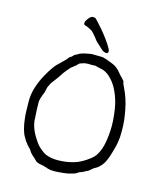

<svg xmlns="http://www.w3.org/2000/svg" viewBox="-132 -998 931 1108"><g transform="rotate(15 333.5 -444.0)"><path d="M245.1 -852.5Q245.1 -852.5 245.1 -856.4Q244.1 -866.2 257.8 -883.8Q271.5 -902.3 285.2 -903.3Q288.1 -903.3 289.1 -902.3Q291 -902.3 293.9 -902.3Q299.8 -903.3 322.3 -877Q342.8 -854.5 365.2 -827.1Q387.7 -798.8 404.8 -772.5Q421.9 -746.1 422.9 -737.3Q423.8 -722.7 414.1 -721.7Q397.5 -720.7 381.8 -735.4Q365.2 -750 345.7 -768.6Q335.9 -777.3 328.1 -790Q327.1 -792 311.5 -809.6Q302.7 -820.3 293.9 -826.2Q285.2 -831.1 273.4 -836.9Q266.6 -840.8 257.8 -842.8Q246.1 -845.7 245.1 -852.5ZM258.8 9.8Q255.9 7.8 227.5 0Q215.8 -2.9 210.9 -2.9Q188.5 -7.8 181.6 -15.6Q174.8 -23.4 153.3 -42Q146.5 -48.8 140.6 -55.7Q130.9 -70.3 130.9 -71.3Q126 -77.1 120.1 -82Q109.4 -92.8 108.4 -94.7Q106.4 -98.6 103.5 -102.5Q99.6 -106.4 96.7 -110.4Q90.8 -119.1 89.8 -123Q89.8 -123 84 -131.8Q73.2 -150.4 66.4 -176.8Q59.6 -203.1 56.6 -231.4Q52.7 -260.7 52.7 -289.1Q51.8 -318.4 51.8 -339.8Q51.8 -380.9 65.4 -423.8Q79.1 -465.8 101.6 -505.9Q134.8 -563.5 152.3 -580.1Q201.2 -626 210 -639.6Q211.9 -643.6 216.8 -645.5Q222.7 -648.4 225.6 -651.4Q229.5 -655.3 232.4 -658.2Q235.4 -662.1 239.3 -664.1Q241.2 -665 243.2 -666Q245.1 -667 247.1 -668.9Q249 -669.9 252 -669.9Q253.9 -670.9 255.9 -672.9Q264.6 -680.7 298.8 -688.5Q327.1 -695.3 344.7 -694.3Q393.6 -694.3 398.4 -693.4Q414.1 -690.4 443.4 -678.7Q469.7 -668.9 477.5 -664.1Q499 -649.4 513.7 -630.9Q523.4 -618.2 533.2 -609.4Q543 -599.6 550.8 -588.9V-587.9Q550.8 -581.1 552.7 -578.1Q556.6 -569.3 556.6 -568.4L561.5 -558.6Q563.5 -555.7 563.5 -553.7Q590.8 -498 602.5 -434.6Q616.2 -367.2 615.2 -310.5Q614.3 -272.5 614.3 -272.5Q614.3 -269.5 609.4 -236.3Q606.4 -216.8 600.6 -199.2Q595.7 -182.6 590.8 -165Q580.1 -128.9 565.4 -105.5Q544.9 -75.2 519.5 -63.5Q514.6 -61.5 511.7 -58.6Q508.8 -55.7 504.9 -52.7Q500 -47.9 492.2 -42Q489.3 -40 484.4 -37.1Q475.6 -34.2 472.7 -32.2Q467.8 -27.3 460.9 -25.4Q454.1 -21.5 449.2 -20.5Q439.5 -17.6 432.1 -12.2Q424.8 -6.8 415 -2.9Q404.3 1 387.7 4.9Q371.1 8.8 353.5 10.7Q336.9 12.7 321.3 13.7Q305.7 14.6 294.9 14.6Q272.5 14.6 258.8 9.8ZM116.2 -380.9Q113.3 -375 111.3 -366.2Q108.4 -352.5 108.4 -351.6Q108.4 -327.1 109.4 -302.7Q111.3 -278.3 112.3 -253.9Q112.3 -224.6 123 -195.3Q133.8 -166 151.4 -139.6Q170.9 -107.4 188.5 -92.8Q216.8 -68.4 231.4 -63.5Q247.1 -57.6 263.7 -54.7Q280.3 -51.8 299.8 -51.8Q349.6 -51.8 396.5 -65.4Q439.5 -78.1 484.4 -113.3Q507.8 -130.9 518.6 -152.3Q532.2 -177.7 539.1 -206.1Q545.9 -234.4 548.8 -265.6Q551.8 -295.9 551.8 -321.3Q551.8 -367.2 543.5 -421.4Q535.2 -475.6 513.7 -521.5Q498 -556.6 474.6 -583Q466.8 -591.8 458 -599.6Q446.3 -610.4 432.6 -617.2Q422.9 -622.1 412.1 -625Q395.5 -628.9 388.7 -629.9Q379.9 -631.8 370.1 -634.8L345.7 -633.8Q326.2 -634.8 325.2 -634.8Q319.3 -632.8 306.6 -632.8Q304.7 -632.8 292 -627.9Q279.3 -625 274.4 -620.1Q266.6 -611.3 263.7 -608.4Q255.9 -603.5 250 -597.7Q248 -595.7 246.1 -594.7Q245.1 -593.8 242.2 -591.8Q239.3 -588.9 237.3 -587.9Q233.4 -584 233.4 -584Q233.4 -584 215.8 -563.5Q202.1 -547.9 190.4 -528.3Q176.8 -507.8 163.1 -490.2Q146.5 -468.8 144.5 -463.9Q141.6 -458 138.7 -451.2Q134.8 -444.3 133.8 -439.5Q131.8 -430.7 129.9 -422.9Q127.9 -414.1 126 -407.2Q123 -400.4 120.1 -393.6Q118.2 -387.7 116.2 -380.9Z"/></g></svg>

Font: ToneOZ-Zhuyin-Tsuipita-TC
Style: Regular
Weight: 400
Designer: ÂÆ£ÂøóÂáåJeffrey Xuan(jeffreyx@gmail.com, ToneOZ.com) ÈòøÂù§(cjkFonts)
Foundry: ToneOZ
Version: Version 0.240710